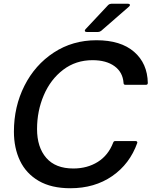

<svg xmlns="http://www.w3.org/2000/svg" viewBox="-20 -989 806 1021"><path d="M54 -289Q54 -422 110 -533Q166 -644 266 -709.5Q366 -775 493 -775Q622 -775 693 -713.5Q764 -652 766 -548Q766 -538 756 -538H647Q637 -538 637 -548Q633 -605 589 -637Q545 -669 472 -669Q383 -669 316 -618Q249 -567 213 -483Q177 -399 177 -303Q177 -206 226 -149.5Q275 -93 370 -93Q444 -93 500 -128Q556 -163 582 -231Q585 -239 593 -239H701Q706 -239 708.5 -236Q711 -233 710 -229Q670 -117 576.5 -52.5Q483 12 354 12Q253 12 186 -27Q119 -66 86.5 -134Q54 -202 54 -289ZM442 -819Q431 -819 431 -826Q431 -830 436 -835L556 -963Q563 -969 572 -969H660Q671 -969 671 -962Q671 -958 665 -953L518 -825Q510 -819 502 -819Z"/></svg>

Font: Open Sauce Two Medium Italic
Style: Regular
Weight: 500
Italic angle: -10°
Designer: Alfredo Marco Pradil
Foundry: Creative Sauce Fz LLC
Version: Version 1.477